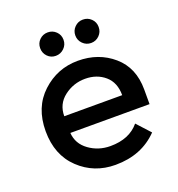

<svg xmlns="http://www.w3.org/2000/svg" viewBox="-132 -832 882 950"><g transform="rotate(-20 309.0 -357.5)"><path d="M179.5 -618Q162 -636 162 -662Q162 -688 180 -705.5Q198 -723 223.5 -723Q249 -723 267 -705.5Q285 -688 285 -662Q285 -636 266.5 -618Q248 -600 222.5 -600Q197 -600 179.5 -618ZM408.5 -600Q383 -600 365 -618Q347 -636 347 -661.5Q347 -687 365 -705Q383 -723 408.5 -723Q434 -723 452 -705.5Q470 -688 470 -662Q470 -636 452 -618Q434 -600 408.5 -600ZM576 -217H159Q163 -159 212 -123.5Q261 -88 324 -88Q424 -88 476 -151L540 -81Q454 8 316 8Q204 8 125.5 -66.5Q47 -141 47 -266.5Q47 -392 127 -466Q207 -540 315.5 -540Q424 -540 500 -474.5Q576 -409 576 -294ZM159 -305H464Q464 -372 422 -408Q380 -444 318.5 -444Q257 -444 208 -406.5Q159 -369 159 -305Z"/></g></svg>

Font: Myanmar Khyay
Style: Regular
Weight: 400
Designer: Danh Hong
Foundry: Google Inc.
Version: Version 1.10 March 4, 2015